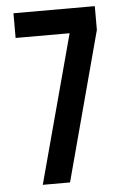

<svg xmlns="http://www.w3.org/2000/svg" viewBox="-51 -738 499 775"><g transform="rotate(-5 198.0 -350.0)"><path d="M33.2 -600.1V-700.2H362.8V-604L201.2 0H90.8L252 -600.1Z"/></g></svg>

Font: Bebas Neue Bold
Style: Regular
Weight: 700
Designer: Ryoichi Tsunekawa
Foundry: Ryoichi Tsunekawa
Version: Version 1.300